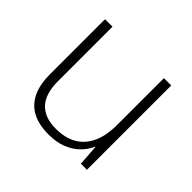

<svg xmlns="http://www.w3.org/2000/svg" viewBox="-133 -688 855 855"><g transform="rotate(45 294.0 -260.5)"><path d="M498 -531V0H460L453 -98H451Q438 -68 413 -43.5Q388 -19 351.5 -4.5Q315 10 266 10Q205 10 164 -11.5Q123 -33 102 -76Q81 -119 81 -183V-531H128V-188Q128 -108 164.5 -69.5Q201 -31 270 -31Q329 -31 369 -54Q409 -77 430.5 -122.5Q452 -168 452 -236V-531Z"/></g></svg>

Font: Noto Sans Oriya ExtraLight
Style: Regular
Weight: 250
Version: Version 2.003